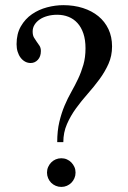

<svg xmlns="http://www.w3.org/2000/svg" viewBox="-20 -716 503 752"><path d="M204.1 -159.2Q204.1 -203.6 212.4 -238.5Q220.7 -273.4 232.9 -302.2Q245.1 -331.1 259.5 -356.4Q273.9 -381.8 286.1 -407.7Q298.3 -433.6 306.6 -462.4Q314.9 -491.2 314.9 -526.9Q314.9 -560.1 306.6 -584.7Q298.3 -609.4 283.4 -625.7Q268.6 -642.1 248.3 -650.1Q228 -658.2 204.1 -658.2Q183.6 -658.2 165.8 -653.3Q147.9 -648.4 135.3 -639.6Q122.6 -630.9 115.2 -618.9Q107.9 -606.9 107.9 -592.8Q107.9 -578.1 113 -569.1Q118.2 -560.1 124 -552.2Q129.9 -544.4 135 -536.4Q140.1 -528.3 140.1 -516.1Q140.1 -494.6 128.4 -481.9Q116.7 -469.2 100.1 -469.2Q88.4 -469.2 78.4 -474.6Q68.4 -480 60.8 -490Q53.2 -500 49.1 -513.4Q44.9 -526.9 44.9 -543Q44.9 -584 61.8 -613Q78.6 -642.1 105.2 -660.4Q131.8 -678.7 164.3 -687.3Q196.8 -695.8 228 -695.8Q269.5 -695.8 304.7 -684.6Q339.8 -673.3 365.2 -652.6Q390.6 -631.8 404.8 -601.8Q418.9 -571.8 418.9 -534.2Q418.9 -497.1 404.8 -465.6Q390.6 -434.1 369.4 -405.3Q348.1 -376.5 323.5 -348.6Q298.8 -320.8 277.6 -291.5Q256.3 -262.2 242.2 -229.7Q228 -197.3 228 -159.2ZM220.2 -96.2Q231.9 -96.2 241.9 -91.8Q252 -87.4 259.5 -79.6Q267.1 -71.8 271.5 -61.8Q275.9 -51.8 275.9 -40Q275.9 -28.3 271.5 -18.1Q267.1 -7.8 259.5 -0.2Q252 7.3 241.9 11.7Q231.9 16.1 220.2 16.1Q208.5 16.1 198.2 11.7Q188 7.3 180.4 -0.2Q172.9 -7.8 168.5 -18.1Q164.1 -28.3 164.1 -40Q164.1 -51.8 168.5 -61.8Q172.9 -71.8 180.4 -79.6Q188 -87.4 198.2 -91.8Q208.5 -96.2 220.2 -96.2Z"/></svg>

Font: Chandrasa
Style: Regular
Weight: 400
Designer: R.S. Wihananto
Foundry: R.S. Wihananto
Version: Version 2.0.1